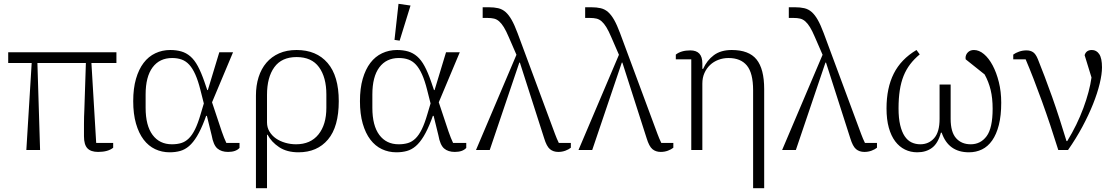

<svg xmlns="http://www.w3.org/2000/svg" viewBox="-20 -786 5842 1006"><path d="M146 -456H23V-512H590V-456H459L484 -37H573V-12Q546 10 494 10Q456 10 438 -9Q420 -28 420 -72Q420 -97 420 -135.5Q420 -174 422 -212L430 -456H176L190 0H118Z M1235 -11Q1216 10 1175 10Q1140 10 1119 -8Q1098 -26 1089 -77L1064 -179H1060L1052 -157Q1032 -105 1012 -72Q992 -39 970.5 -20.5Q949 -2 924 5Q899 12 869 12Q828 12 793 -4.5Q758 -21 732.5 -54.5Q707 -88 692.5 -138.5Q678 -189 678 -256Q678 -323 692.5 -373Q707 -423 732.5 -456.5Q758 -490 794 -507Q830 -524 872 -524Q904 -524 930 -516.5Q956 -509 977.5 -490.5Q999 -472 1016.5 -439.5Q1034 -407 1051 -358L1066 -314H1069L1129 -512H1201L1091 -250L1142 -97Q1148 -80 1154 -64.5Q1160 -49 1166 -37H1235ZM1030 -315Q1018 -363 1003.5 -395.5Q989 -428 971.5 -447Q954 -466 932 -474Q910 -482 882 -482Q816 -482 779.5 -433Q743 -384 743 -291V-221Q743 -128 779.5 -79Q816 -30 881 -30Q908 -30 929.5 -36.5Q951 -43 969 -60.5Q987 -78 1002 -108.5Q1017 -139 1031 -187L1048 -244Z M1321 -285Q1321 -338 1335 -382Q1349 -426 1376 -457.5Q1403 -489 1442.5 -506.5Q1482 -524 1534 -524Q1638 -524 1696.5 -456Q1755 -388 1755 -256Q1755 -122 1698.5 -55Q1642 12 1544 12Q1483 12 1442.5 -15Q1402 -42 1382 -80H1379V200H1321ZM1531 -30Q1607 -30 1648.5 -81.5Q1690 -133 1690 -221V-291Q1690 -381 1651.5 -434Q1613 -487 1534 -487Q1456 -487 1417.5 -434Q1379 -381 1379 -289V-145Q1379 -118 1392 -96.5Q1405 -75 1426 -60.5Q1447 -46 1474.5 -38Q1502 -30 1531 -30Z M2423 -11Q2404 10 2363 10Q2328 10 2307 -8Q2286 -26 2277 -77L2252 -179H2248L2240 -157Q2220 -105 2200 -72Q2180 -39 2158.5 -20.5Q2137 -2 2112 5Q2087 12 2057 12Q2016 12 1981 -4.5Q1946 -21 1920.5 -54.5Q1895 -88 1880.5 -138.5Q1866 -189 1866 -256Q1866 -323 1880.5 -373Q1895 -423 1920.5 -456.5Q1946 -490 1982 -507Q2018 -524 2060 -524Q2092 -524 2118 -516.5Q2144 -509 2165.5 -490.5Q2187 -472 2204.5 -439.5Q2222 -407 2239 -358L2254 -314H2257L2317 -512H2389L2279 -250L2330 -97Q2336 -80 2342 -64.5Q2348 -49 2354 -37H2423ZM2218 -315Q2206 -363 2191.5 -395.5Q2177 -428 2159.5 -447Q2142 -466 2120 -474Q2098 -482 2070 -482Q2004 -482 1967.5 -433Q1931 -384 1931 -291V-221Q1931 -128 1967.5 -79Q2004 -30 2069 -30Q2096 -30 2117.5 -36.5Q2139 -43 2157 -60.5Q2175 -78 2190 -108.5Q2205 -139 2219 -187L2236 -244ZM2047 -577 2068 -766 2131 -757 2074 -573Z M2686 -499 2646 -591Q2632 -624 2620 -643.5Q2608 -663 2595.5 -674Q2583 -685 2568.5 -688.5Q2554 -692 2534 -692H2509V-748H2541Q2569 -748 2590.5 -743Q2612 -738 2629 -723Q2646 -708 2661 -681.5Q2676 -655 2692 -612L2888 -84Q2892 -73 2897.5 -60Q2903 -47 2908 -37H2971V-12Q2960 -3 2942.5 3.5Q2925 10 2905 10Q2879 10 2861.5 -4.5Q2844 -19 2831 -62L2704 -458H2701L2546 0H2474Z M3223 -499 3183 -591Q3169 -624 3157 -643.5Q3145 -663 3132.5 -674Q3120 -685 3105.5 -688.5Q3091 -692 3071 -692H3046V-748H3078Q3106 -748 3127.5 -743Q3149 -738 3166 -723Q3183 -708 3198 -681.5Q3213 -655 3229 -612L3425 -84Q3429 -73 3434.5 -60Q3440 -47 3445 -37H3508V-12Q3497 -3 3479.5 3.5Q3462 10 3442 10Q3416 10 3398.5 -4.5Q3381 -19 3368 -62L3241 -458H3238L3083 0H3011Z M3602 -475H3521V-500Q3549 -522 3597 -522Q3660 -522 3660 -454V-425H3664Q3684 -470 3720.5 -497Q3757 -524 3814 -524Q3904 -524 3944 -474.5Q3984 -425 3984 -319V200H3926V-313Q3926 -403 3893.5 -442.5Q3861 -482 3797 -482Q3769 -482 3744 -472.5Q3719 -463 3700.5 -445.5Q3682 -428 3671 -403.5Q3660 -379 3660 -348V0H3602Z M4290 -499 4250 -591Q4236 -624 4224 -643.5Q4212 -663 4199.5 -674Q4187 -685 4172.5 -688.5Q4158 -692 4138 -692H4113V-748H4145Q4173 -748 4194.5 -743Q4216 -738 4233 -723Q4250 -708 4265 -681.5Q4280 -655 4296 -612L4492 -84Q4496 -73 4501.5 -60Q4507 -47 4512 -37H4575V-12Q4564 -3 4546.5 3.5Q4529 10 4509 10Q4483 10 4465.5 -4.5Q4448 -19 4435 -62L4308 -458H4305L4150 0H4078Z M4786 12Q4751 12 4721.5 -2.5Q4692 -17 4670.5 -45.5Q4649 -74 4637 -117Q4625 -160 4625 -218Q4625 -325 4663 -400.5Q4701 -476 4782 -524L4799 -501Q4770 -477 4749 -449.5Q4728 -422 4714.5 -388.5Q4701 -355 4694.5 -313Q4688 -271 4688 -218Q4688 -167 4696.5 -131Q4705 -95 4720 -72.5Q4735 -50 4756 -40Q4777 -30 4802 -30Q4846 -30 4874.5 -62Q4903 -94 4903 -163V-343H4961V-163Q4961 -94 4989.5 -62Q5018 -30 5066 -30Q5118 -30 5149.5 -72.5Q5181 -115 5181 -216Q5181 -272 5170.5 -315Q5160 -358 5139 -396L5040 -475Q5039 -477 5039 -482Q5039 -499 5051 -511.5Q5063 -524 5083 -524Q5110 -524 5135.5 -502.5Q5161 -481 5181 -443.5Q5201 -406 5213.5 -356Q5226 -306 5226 -248Q5226 -180 5213.5 -131Q5201 -82 5178.5 -50Q5156 -18 5125 -3Q5094 12 5057 12Q4949 12 4914 -91H4910Q4895 -35 4863.5 -11.5Q4832 12 4786 12Z M5525 0Q5484 -132 5439 -256.5Q5394 -381 5354 -475H5289V-500Q5301 -509 5319.5 -515.5Q5338 -522 5358 -522Q5379 -522 5393 -512.5Q5407 -503 5418 -476Q5434 -436 5453.5 -385Q5473 -334 5493 -277.5Q5513 -221 5532 -162Q5551 -103 5568 -47H5572Q5624 -132 5656.5 -220Q5689 -308 5699 -380L5663 -497Q5671 -524 5701 -524Q5725 -524 5739.5 -502.5Q5754 -481 5754 -433Q5754 -398 5742 -348Q5730 -298 5707 -240.5Q5684 -183 5651 -121.5Q5618 -60 5576 0Z"/></svg>

Font: IBM Plex Serif Light
Style: Regular
Weight: 300
Designer: Mike Abbink, Paul van der Laan, Pieter van Rosmalen
Foundry: Bold Monday
Version: Version 3.001